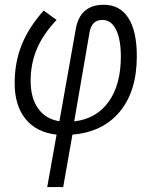

<svg xmlns="http://www.w3.org/2000/svg" viewBox="-20 -547 626 792"><path d="M240.7 224.6H174.8L213.4 8.3Q129.9 -1 85.2 -56.4Q40.5 -111.8 40.5 -203.6Q40.5 -289.6 69.3 -361.6Q98.1 -433.6 160.2 -503.4L213.4 -464.8Q157.7 -405.8 132.1 -345.2Q106.4 -284.7 106.4 -213.4Q106.4 -142.6 137.5 -99.1Q168.5 -55.7 225.1 -46.9L292.5 -426.8Q309.6 -527.3 408.2 -527.3Q474.6 -527.3 509.5 -472.9Q544.4 -418.5 544.4 -315.4Q544.4 -171.4 474.4 -86.7Q404.3 -2 278.8 8.3ZM286.1 -46.4Q377 -56.6 427.7 -126.7Q478.5 -196.8 478.5 -314Q478.5 -384.3 458.7 -424.6Q439 -464.8 401.4 -464.8Q357.9 -464.8 349.1 -412.1Z"/></svg>

Font: Cascadia Mono Light
Style: Italic
Weight: 300
Italic angle: -10°
Monospace: yes
Designer: Aaron Bell
Foundry: Saja Typeworks
Version: Version 2404.023; ttfautohint (v1.8.4)